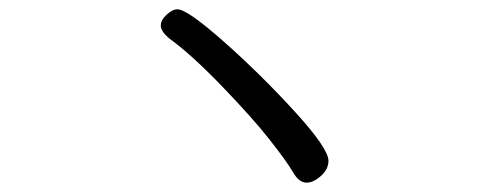

<svg xmlns="http://www.w3.org/2000/svg" viewBox="-20 -559 1040 411"><path d="M636.2 -168Q620.1 -168 607.2 -190.4Q594.2 -212.9 557.6 -259.5Q521 -306.2 455.1 -374.5Q389.2 -442.9 341.8 -477.1Q324.2 -492.2 324.2 -504.2Q324.2 -516.1 336.7 -527.6Q349.1 -539.1 359.9 -539.1Q380.9 -539.1 459.5 -469.5Q538.1 -399.9 610.6 -320.6Q683.1 -241.2 683.1 -214.8Q683.1 -196.8 667 -182.4Q650.9 -168 636.2 -168Z"/></svg>

Font: LXGW WenKai Screen
Style: Regular
Weight: 400
Designer: LXGW / Fontworks Inc.
Foundry: LXGW / Fontworks Inc.
Version: Version 1.510;January 18,2025